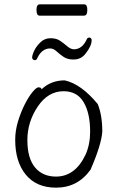

<svg xmlns="http://www.w3.org/2000/svg" viewBox="-20 -851 540 884"><path d="M162 -779Q148 -779 148 -805Q148 -831 163 -831H368Q382 -831 382 -805Q382 -779 367 -779ZM172 -440 176 -444Q218 -481 278 -481Q354 -464 430 -372Q451 -320 451 -245Q447 -185 397 -70Q338 13 238 13Q148 13 99 -46.5Q50 -106 50 -207Q50 -250 63 -292.5Q76 -335 94 -370.5Q112 -406 130 -427.5Q148 -449 157 -449Q166 -449 169 -445ZM140 -574Q135 -574 131.5 -577.5Q128 -581 128 -586Q128 -598 138 -618.5Q148 -639 167 -657Q186 -675 212.5 -675Q239 -675 255.5 -664Q272 -653 286 -641Q305 -624 320 -624Q358 -624 379 -669Q382 -678 391 -678Q396 -678 399 -674.5Q402 -671 402 -666Q402 -639 373 -603Q353 -577 318 -577Q291 -577 273 -589Q255 -601 240.5 -614.5Q226 -628 211 -628Q173 -628 152 -584Q149 -574 140 -574ZM374 -139Q395 -186 395 -245Q395 -330 365 -380.5Q335 -431 273 -431Q201 -431 153.5 -360Q106 -289 106 -206Q106 -123 141 -80.5Q176 -38 238 -38Q326 -38 374 -139Z"/></svg>

Font: Moon Stars Kai HW Light
Style: Regular
Weight: 300
Designer: GuiWonder
Version: Version 1.101